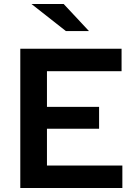

<svg xmlns="http://www.w3.org/2000/svg" viewBox="-20 -945 688 965"><path d="M82 0V-700H591V-587H216V-408H478V-298H216V-113H595V0ZM311 -789 138 -925H300L427 -789Z"/></svg>

Font: Red Hat Text SemiBold
Style: Regular
Weight: 600
Designer: Pentagram, MCKL
Foundry: MCKL
Version: Version 1.030